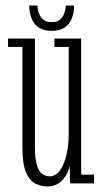

<svg xmlns="http://www.w3.org/2000/svg" viewBox="-20 -662 370 693"><path d="M151 11Q128 11 107.2 0.2Q86.5 -10.5 73.8 -40.5Q61 -70.5 61 -128V-492.5H9V-523H106V-132Q106 -88 113.5 -65Q121 -42 133 -33.8Q145 -25.5 159 -25.5Q181.5 -25.5 197 -48Q212.5 -70.5 220.2 -105Q228 -139.5 228 -176.5V-492.5H176.5V-523H273V-31.5H319.5V0H233L231.5 -65Q229.5 -49.5 220 -32Q210.5 -14.5 193.5 -1.8Q176.5 11 151 11ZM166 -550.5Q137.5 -550.5 119.8 -562.8Q102 -575 93.8 -596Q85.5 -617 85.5 -642H115Q117 -612.5 129.8 -597.2Q142.5 -582 166 -582Q190 -582 202.8 -597.2Q215.5 -612.5 217.5 -642H247.5Q247.5 -617 239.5 -596Q231.5 -575 213.2 -562.8Q195 -550.5 166 -550.5Z"/></svg>

Font: Imbue Thin 10pt ExtraLight
Style: Regular
Weight: 250
Version: Version 1.102